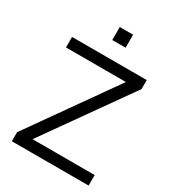

<svg xmlns="http://www.w3.org/2000/svg" viewBox="-212 -1010 1012 1124"><g transform="rotate(30 294.5 -447.5)"><path d="M48 0V-61L453 -634H48V-705H553V-644L147 -71H567V0ZM261 -807V-895H351V-807Z"/></g></svg>

Font: Nunito Sans
Style: Regular
Weight: 400
Designer: Vernon Adams
Foundry: Vernon Adams
Version: Version 3.101; ttfautohint (v1.8.4.7-5d5b);gftools[0.9.27]